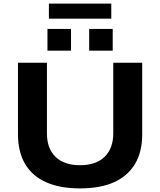

<svg xmlns="http://www.w3.org/2000/svg" viewBox="-20 -1036 891 1068"><path d="M425 12Q312 12 235 -23Q158 -58 119 -125Q80 -192 80 -289V-687H241V-295Q241 -210 289 -163.5Q337 -117 425 -117Q513 -117 561.5 -163.5Q610 -210 610 -295V-687H771V-289Q771 -192 731.5 -125Q692 -58 615.5 -23Q539 12 425 12ZM244 -754V-875H375V-754ZM476 -754V-875H607V-754ZM252 -932V-1016H599V-932Z"/></svg>

Font: Archivo SemiExpanded
Style: Bold
Weight: 700
Width: 6
Designer: Hector Gatti
Foundry: Omnibus-Type
Version: Version 2.001